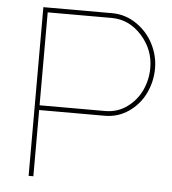

<svg xmlns="http://www.w3.org/2000/svg" viewBox="-51 -757 722 805"><g transform="rotate(5 309.5 -355.0)"><path d="M99.1 0V-710H388.2Q444.3 -710 491 -678.2Q537.6 -646.5 562.7 -597.4Q587.9 -548.3 587.9 -495.1Q587.9 -439.5 564.2 -390.1Q540.5 -340.8 495.6 -309.8Q450.7 -278.8 395 -278.8H119.1V0ZM119.1 -298.8H395Q446.8 -298.8 487.1 -328.1Q527.3 -357.4 547.6 -401.6Q567.9 -445.8 567.9 -495.1Q567.9 -572.3 514.9 -631.1Q461.9 -689.9 388.2 -689.9H119.1Z"/></g></svg>

Font: Rawline Thin
Style: Regular
Weight: 250
Designer: Matt McInerney, Pablo Impallari, Rodrigo Fuenzalida
Foundry: Matt McInerney, Pablo Impallari, Rodrigo Fuenzalida
Version: Version 4.020;PS 004.020;hotconv 1.0.88;makeotf.lib2.5.64775